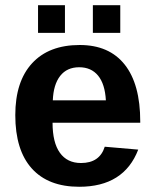

<svg xmlns="http://www.w3.org/2000/svg" viewBox="-20 -712 596 742"><path d="M286.1 9.8Q166.5 9.8 102.8 -61Q39.1 -131.8 39.1 -267.1Q39.1 -397 104 -467.5Q168.9 -538.1 288.1 -538.1Q401.9 -538.1 461.9 -462.4Q522 -386.7 522 -242.2V-237.8H183.1Q183.1 -161.1 211.4 -121.6Q239.7 -82 293 -82Q365.2 -82 384.8 -145L514.2 -133.8Q459 9.8 286.1 9.8ZM286.1 -452.1Q238.8 -452.1 212.6 -418.7Q186.5 -385.3 184.1 -324.2H389.2Q385.7 -387.2 359.1 -419.7Q332.5 -452.1 286.1 -452.1ZM444.8 -585H338.9V-691.9H444.8ZM231 -585H127V-691.9H231Z"/></svg>

Font: Libra Sans Modern
Style: Bold
Weight: 700
Foundry: Stefan Peev, Context Ltd
Version: Version 1.000